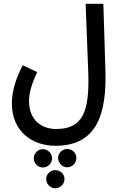

<svg xmlns="http://www.w3.org/2000/svg" viewBox="-20 -727 642 1018"><path d="M43 -179C43 -27 154 46 274 46C502 46 545 -135 539 -354L528 -707H434L448 -343C455 -139 421 -43 278 -43C198 -43 134 -92 134 -191C134 -235 147 -279 177 -345L100 -381C49 -282 43 -215 43 -179ZM336 63C310 63 288 85 288 110C288 137 310 160 336 160C364 160 385 137 385 110C385 85 364 63 336 63ZM207 64C181 64 159 86 159 112C159 139 181 161 207 161C234 161 256 139 256 112C256 86 234 64 207 64ZM273 175C247 175 225 196 225 222C225 249 247 271 273 271C300 271 322 249 322 222C322 196 300 175 273 175Z"/></svg>

Font: Noto Sans Arabic UI XCn Md
Style: Regular
Weight: 500
Width: 2
Designer: Monotype Design Team, Nadine Chahine and Nizar Qandah
Foundry: Monotype Imaging Inc.
Version: Version 2.010